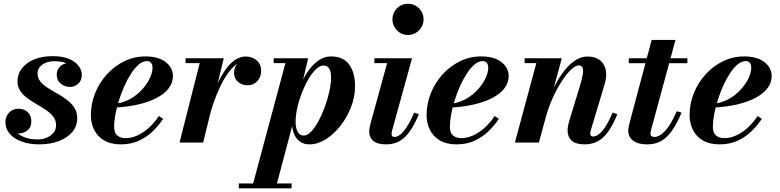

<svg xmlns="http://www.w3.org/2000/svg" viewBox="-20 -778 4256 1048"><path d="M195 10Q141.5 10 99.8 -4.8Q58 -19.5 33.8 -47Q9.5 -74.5 9.5 -111.5Q9.5 -141.5 29.2 -163Q49 -184.5 82 -184.5Q112 -184.5 131.5 -165.8Q151 -147 151 -115.5Q151 -83 129.8 -66.2Q108.5 -49.5 80.5 -49.5Q61 -49.5 45.2 -58Q29.5 -66.5 20 -80.8Q10.5 -95 10.5 -111.5H47Q47 -82.5 65.2 -61.2Q83.5 -40 114.5 -28.5Q145.5 -17 184.5 -17Q211 -17 234 -26.2Q257 -35.5 271.5 -52.8Q286 -70 286 -94.5Q286 -121 270.8 -141Q255.5 -161 231.5 -177.2Q207.5 -193.5 180.5 -209Q153.5 -224.5 129.5 -242Q105.5 -259.5 90.5 -282Q75.5 -304.5 75.5 -334.5Q75.5 -373 99 -404Q122.5 -435 165.2 -453.2Q208 -471.5 266 -471.5Q322.5 -471.5 357.8 -456Q393 -440.5 409.8 -417.2Q426.5 -394 426.5 -370.5Q426.5 -338 406.5 -320.8Q386.5 -303.5 361.5 -303.5Q333.5 -303.5 311.5 -321.5Q289.5 -339.5 289.5 -371.5Q289.5 -397 308 -415.2Q326.5 -433.5 356.5 -433.5Q382 -433.5 403.8 -416Q425.5 -398.5 425.5 -370.5H393Q393 -388.5 379.2 -405.5Q365.5 -422.5 339.8 -433.2Q314 -444 278.5 -444Q251.5 -444 230.5 -435.8Q209.5 -427.5 197.2 -412.5Q185 -397.5 185 -377Q185 -351.5 200.8 -332.5Q216.5 -313.5 241 -298Q265.5 -282.5 293.2 -267Q321 -251.5 345.5 -233Q370 -214.5 385.8 -190.2Q401.5 -166 401.5 -132Q401.5 -89 374.2 -57Q347 -25 300.2 -7.5Q253.5 10 195 10Z M639.5 10Q585 10 548.8 -11.2Q512.5 -32.5 494.2 -68.8Q476 -105 476 -150Q476 -211.5 499 -269Q522 -326.5 563 -371.8Q604 -417 658 -443.5Q712 -470 774 -470Q845 -470 884.5 -439Q924 -408 924 -363Q924 -326.5 901.2 -296.5Q878.5 -266.5 836.2 -244Q794 -221.5 735.5 -208Q677 -194.5 605 -190.5V-212Q639.5 -214.5 671 -228.2Q702.5 -242 728.2 -263.5Q754 -285 773 -310.5Q792 -336 802.2 -361.5Q812.5 -387 812.5 -408.5Q812.5 -423.5 805.5 -434Q798.5 -444.5 781.5 -444.5Q760 -444.5 738.2 -426.5Q716.5 -408.5 696.5 -378Q676.5 -347.5 659.5 -309.8Q642.5 -272 629.8 -231.8Q617 -191.5 610 -153.8Q603 -116 603 -86.5Q603 -52 620.8 -38Q638.5 -24 666 -24Q698 -24 730.8 -39Q763.5 -54 793.5 -81.2Q823.5 -108.5 847 -144.5L870.5 -129.5Q847 -94 814.5 -62.2Q782 -30.5 738.8 -10.2Q695.5 10 639.5 10Z M960 0 1070 -433.5H993V-460H1201.5L1089 0ZM1107 -139Q1116.5 -181 1131 -227Q1145.5 -273 1164.8 -316Q1184 -359 1208 -393.8Q1232 -428.5 1260.2 -449Q1288.5 -469.5 1320.5 -469.5Q1358 -469.5 1381.8 -448Q1405.5 -426.5 1405.5 -391Q1405.5 -357.5 1384.5 -335Q1363.5 -312.5 1330.5 -312.5Q1300 -312.5 1278.8 -331.5Q1257.5 -350.5 1257.5 -381Q1257.5 -412.5 1278.2 -432.2Q1299 -452 1332 -452Q1364 -452 1384.2 -436.5Q1404.5 -421 1404.5 -391L1378 -391.5Q1378 -416 1362.5 -430Q1347 -444 1320 -444Q1292 -444 1266.8 -424Q1241.5 -404 1219 -370.8Q1196.5 -337.5 1178 -297Q1159.5 -256.5 1145.2 -215.5Q1131 -174.5 1122.5 -139Z M1354.5 250 1538 -433.5H1474V-460H1662L1621.5 -289L1597.5 -205.5L1592 -154.5L1484.5 250ZM1283.5 250V223.5H1571.5V250ZM1638 -38Q1657.5 -38 1678.2 -59.5Q1699 -81 1718.2 -116.5Q1737.5 -152 1753 -194.2Q1768.5 -236.5 1777.8 -279.2Q1787 -322 1787 -357.5Q1787 -386 1777.2 -403.2Q1767.5 -420.5 1746 -420.5Q1726 -420.5 1705 -400.5Q1684 -380.5 1664.2 -347.2Q1644.5 -314 1628.5 -273.5Q1612.5 -233 1603 -191.5Q1593.5 -150 1593.5 -114Q1593.5 -78.5 1605 -58.2Q1616.5 -38 1638 -38ZM1669.5 10Q1638.5 10 1617 -5.2Q1595.5 -20.5 1584.2 -49.2Q1573 -78 1573 -117.5Q1573 -142.5 1579.2 -178Q1585.5 -213.5 1597.8 -253.2Q1610 -293 1628.2 -331.5Q1646.5 -370 1670.2 -401.2Q1694 -432.5 1723.2 -451.2Q1752.5 -470 1786.5 -470Q1854 -470 1886 -425.5Q1918 -381 1918 -307.5Q1918 -250 1896.2 -193.8Q1874.5 -137.5 1838.5 -91.5Q1802.5 -45.5 1758.2 -17.8Q1714 10 1669.5 10Z M2088 10Q2039.5 10 2017.5 -9Q1995.5 -28 1995.5 -58.5Q1995.5 -72 1997.8 -83Q2000 -94 2002 -102L2093 -433.5H2023.5V-460H2229L2120 -64.5Q2119 -60.5 2118.2 -55.8Q2117.5 -51 2117.5 -47Q2117.5 -40 2121 -35.2Q2124.5 -30.5 2133 -30.5Q2148 -30.5 2164.5 -43Q2181 -55.5 2200 -84.5Q2219 -113.5 2240.5 -163.5L2266.5 -154.5Q2242 -96 2216 -59.8Q2190 -23.5 2159 -6.8Q2128 10 2088 10ZM2206.5 -587Q2182.5 -587 2163.5 -599Q2144.5 -611 2133.2 -630.5Q2122 -650 2122 -672.5Q2122 -695.5 2133.2 -714.8Q2144.5 -734 2163.5 -745.8Q2182.5 -757.5 2206.5 -757.5Q2230.5 -757.5 2250 -745.8Q2269.5 -734 2280.8 -714.8Q2292 -695.5 2292 -672.5Q2292 -650 2280.8 -630.5Q2269.5 -611 2250 -599Q2230.5 -587 2206.5 -587Z M2472 10Q2417.5 10 2381.2 -11.2Q2345 -32.5 2326.8 -68.8Q2308.5 -105 2308.5 -150Q2308.5 -211.5 2331.5 -269Q2354.5 -326.5 2395.5 -371.8Q2436.5 -417 2490.5 -443.5Q2544.5 -470 2606.5 -470Q2677.5 -470 2717 -439Q2756.5 -408 2756.5 -363Q2756.5 -326.5 2733.8 -296.5Q2711 -266.5 2668.8 -244Q2626.5 -221.5 2568 -208Q2509.5 -194.5 2437.5 -190.5V-212Q2472 -214.5 2503.5 -228.2Q2535 -242 2560.8 -263.5Q2586.5 -285 2605.5 -310.5Q2624.5 -336 2634.8 -361.5Q2645 -387 2645 -408.5Q2645 -423.5 2638 -434Q2631 -444.5 2614 -444.5Q2592.5 -444.5 2570.8 -426.5Q2549 -408.5 2529 -378Q2509 -347.5 2492 -309.8Q2475 -272 2462.2 -231.8Q2449.5 -191.5 2442.5 -153.8Q2435.5 -116 2435.5 -86.5Q2435.5 -52 2453.2 -38Q2471 -24 2498.5 -24Q2530.5 -24 2563.2 -39Q2596 -54 2626 -81.2Q2656 -108.5 2679.5 -144.5L2703 -129.5Q2679.5 -94 2647 -62.2Q2614.5 -30.5 2571.2 -10.2Q2528 10 2472 10Z M3170.5 10Q3123 10 3100.5 -10.5Q3078 -31 3078 -67Q3078 -77.5 3080.5 -91Q3083 -104.5 3086 -114L3146 -311Q3158 -349.5 3161.2 -374Q3164.5 -398.5 3159 -409.8Q3153.5 -421 3138.5 -421Q3121.5 -421 3097.5 -398.5Q3073.5 -376 3047.2 -336Q3021 -296 2997.2 -244Q2973.5 -192 2957.5 -133H2940Q2951.5 -177.5 2969.5 -224.5Q2987.5 -271.5 3010.8 -315.2Q3034 -359 3061.8 -394Q3089.5 -429 3121 -449.2Q3152.5 -469.5 3186.5 -469.5Q3229 -469.5 3254.2 -449.8Q3279.5 -430 3286.5 -396Q3293.5 -362 3280.5 -319.5L3205.5 -69Q3204 -65 3203 -59.5Q3202 -54 3202 -50Q3202 -42 3205.5 -37.5Q3209 -33 3216.5 -33Q3242 -33 3268.2 -63.8Q3294.5 -94.5 3324 -163.5L3349.5 -154.5Q3325 -94.5 3298.8 -58.2Q3272.5 -22 3241.2 -6Q3210 10 3170.5 10ZM2790.5 0 2907.5 -433.5H2843.5V-460H3046.5L2921.5 0Z M3513.5 10Q3475 10 3452 -0.8Q3429 -11.5 3419 -28.2Q3409 -45 3409 -63.5Q3409 -75 3412.8 -91.2Q3416.5 -107.5 3420.5 -122.5L3537 -560H3667L3535 -73.5Q3533.5 -68 3532 -61.5Q3530.5 -55 3530.5 -48Q3530.5 -30.5 3552.5 -30.5Q3565 -30.5 3579.5 -38.2Q3594 -46 3609.8 -62.5Q3625.5 -79 3641.5 -106Q3657.5 -133 3674 -171L3700 -163Q3676 -105.5 3649.5 -67Q3623 -28.5 3590.2 -9.2Q3557.5 10 3513.5 10ZM3412 -433V-460H3732V-433Z M3907.5 10Q3853 10 3816.8 -11.2Q3780.5 -32.5 3762.2 -68.8Q3744 -105 3744 -150Q3744 -211.5 3767 -269Q3790 -326.5 3831 -371.8Q3872 -417 3926 -443.5Q3980 -470 4042 -470Q4113 -470 4152.5 -439Q4192 -408 4192 -363Q4192 -326.5 4169.2 -296.5Q4146.5 -266.5 4104.2 -244Q4062 -221.5 4003.5 -208Q3945 -194.5 3873 -190.5V-212Q3907.5 -214.5 3939 -228.2Q3970.5 -242 3996.2 -263.5Q4022 -285 4041 -310.5Q4060 -336 4070.2 -361.5Q4080.5 -387 4080.5 -408.5Q4080.5 -423.5 4073.5 -434Q4066.5 -444.5 4049.5 -444.5Q4028 -444.5 4006.2 -426.5Q3984.5 -408.5 3964.5 -378Q3944.5 -347.5 3927.5 -309.8Q3910.5 -272 3897.8 -231.8Q3885 -191.5 3878 -153.8Q3871 -116 3871 -86.5Q3871 -52 3888.8 -38Q3906.5 -24 3934 -24Q3966 -24 3998.8 -39Q4031.5 -54 4061.5 -81.2Q4091.5 -108.5 4115 -144.5L4138.5 -129.5Q4115 -94 4082.5 -62.2Q4050 -30.5 4006.8 -10.2Q3963.5 10 3907.5 10Z"/></svg>

Font: Bodoni Moda 9pt
Style: Bold Italic
Weight: 700
Italic angle: -13°
Designer: Owen Earl
Foundry: indestructible type
Version: Version 2.004